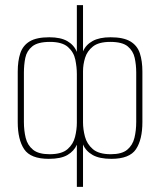

<svg xmlns="http://www.w3.org/2000/svg" viewBox="-20 -611 623 747"><path d="M279 116V-48Q268 -23 242.5 -8Q217 7 170 7Q99 7 74 -30.5Q49 -68 49 -136V-332Q49 -374 59 -404Q69 -434 95.5 -450Q122 -466 172 -466Q216 -466 242 -451Q268 -436 279 -409V-591H303V-411Q314 -437 340.5 -451.5Q367 -466 410 -466Q460 -466 487 -450Q514 -434 524 -404Q534 -374 534 -332V-136Q534 -68 509 -30.5Q484 7 413 7Q367 7 340.5 -8Q314 -23 303 -49V116ZM173 -11Q220 -11 242.5 -30.5Q265 -50 272 -78.5Q279 -107 279 -133V-323Q279 -350 273 -379Q267 -408 244.5 -428Q222 -448 174 -448Q127 -448 105.5 -430.5Q84 -413 78.5 -386Q73 -359 73 -328V-137Q73 -103 80 -74.5Q87 -46 108.5 -28.5Q130 -11 173 -11ZM411 -11Q454 -11 475 -28.5Q496 -46 503 -74.5Q510 -103 510 -137V-328Q510 -359 504 -386Q498 -413 477 -430.5Q456 -448 409 -448Q364 -448 341.5 -430Q319 -412 311 -386Q303 -360 303 -334V-135Q303 -108 310.5 -79.5Q318 -51 341 -31Q364 -11 411 -11Z"/></svg>

Font: Alumni Sans Thin
Style: Regular
Weight: 100
Designer: Robert E. Leuschke
Foundry: Robert E. Leuschke
Version: Version 1.018